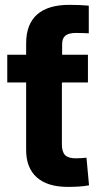

<svg xmlns="http://www.w3.org/2000/svg" viewBox="-20 -750 401 774"><path d="M85.4 -529.3H229.5V-168Q229.5 -138.2 242.2 -125Q254.9 -111.8 284.7 -111.8Q295.4 -111.8 307.6 -112.5Q319.8 -113.3 328.6 -114.3L338.9 -2.9Q321.3 0.5 298.8 2Q276.4 3.4 253.4 3.4Q171.4 3.4 128.4 -34.9Q85.4 -73.2 85.4 -145.5ZM334.5 -529.3V-417.5H9.3V-529.3ZM85.4 -415.5V-575.2Q85.4 -652.3 129.4 -691.4Q173.3 -730.5 260.3 -730.5Q284.2 -730.5 304 -729.5Q323.7 -728.5 337.9 -727.1V-615.7Q328.6 -616.2 314.2 -616.7Q299.8 -617.2 286.6 -617.2Q256.8 -617.2 243.7 -606.4Q230.5 -595.7 230.5 -572.3V-415.5Z"/></svg>

Font: Inter 24pt
Style: Bold
Weight: 700
Designer: Rasmus Andersson
Foundry: rsms
Version: Version 4.001;git-66647c0bb